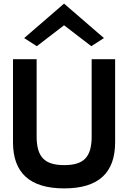

<svg xmlns="http://www.w3.org/2000/svg" viewBox="-20 -1031 706 1064"><path d="M114 -820 184 -775 335 -891 486 -775 556 -820 335 -1011ZM488 -703V-275C488 -159 443 -116 336 -116C229 -116 183 -159 183 -275V-703H52V-243C52 -74 144 13 336 13C527 13 618 -74 618 -243V-703Z"/></svg>

Font: Bluebird
Style: Ext
Weight: 400
Designer: Jasper
Foundry: Cannot Into Space Fonts
Version: Version 0.98